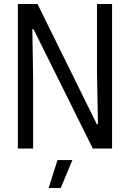

<svg xmlns="http://www.w3.org/2000/svg" viewBox="-20 -749 655 968"><path d="M70 0V-729H169L468 -123H474L469 -379V-729H545V0H448L149 -602H143L147 -358V0ZM225 199 270 58H345L286 199Z"/></svg>

Font: Mona Sans SemiCondensed
Style: Regular
Weight: 400
Width: 4
Designer: Deni Anggara
Foundry: GitHub
Version: Version 2.000